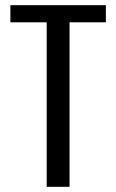

<svg xmlns="http://www.w3.org/2000/svg" viewBox="-20 -720 448 740"><path d="M160 0V-634H20V-700H388V-634H248V0Z"/></svg>

Font: Homenaje
Style: Regular
Weight: 400
Designer: Constanza Artigas Preller, Agustina Mingote
Foundry: Constanza Artigas Preller, Agustina Mingote
Version: Version 1.100